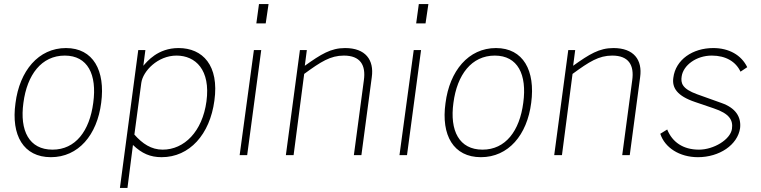

<svg xmlns="http://www.w3.org/2000/svg" viewBox="-20 -762 3737 943"><path d="M230 10C365 10 457 -99 477 -257C498 -415 438 -526 304 -526C169 -526 76 -414 56 -255C34 -98 95 10 230 10ZM238 -27C123 -27 76 -120 95 -257C113 -395 184 -489 298 -489C411 -489 457 -396 438 -257C420 -119 351 -27 238 -27Z M569 161H606L633 -50C677 -8 718 10 774 10C911 10 1011 -102 1033 -268C1057 -440 976 -526 857 -526C754 -526 702 -459 684 -439L694 -516H659ZM779 -27C723 -27 680 -56 640 -101L674 -355C682 -413 755 -489 847 -489C940 -489 1015 -419 994 -264C974 -116 885 -27 779 -27Z M1299 -742H1252L1239 -647H1285ZM1263 -516H1227L1157 0H1194Z M1384 0H1422L1474 -399C1556 -459 1603 -489 1669 -489C1749 -489 1778 -443 1767 -367L1718 0H1755L1806 -383C1818 -468 1775 -526 1675 -526C1605 -526 1557 -496 1477 -439L1487 -516H1453Z M2084 -742H2037L2024 -647H2070ZM2048 -516H2012L1942 0H1979Z M2342 10C2477 10 2569 -99 2589 -257C2610 -415 2550 -526 2416 -526C2281 -526 2188 -414 2168 -255C2146 -98 2207 10 2342 10ZM2350 -27C2235 -27 2188 -120 2207 -257C2225 -395 2296 -489 2410 -489C2523 -489 2569 -396 2550 -257C2532 -119 2463 -27 2350 -27Z M2702 0H2740L2792 -399C2874 -459 2921 -489 2987 -489C3067 -489 3096 -443 3085 -367L3036 0H3073L3124 -383C3136 -468 3093 -526 2993 -526C2923 -526 2875 -496 2795 -439L2805 -516H2771Z M3408 10C3513 10 3603 -50 3615 -133C3621 -189 3592 -232 3524 -256L3404 -299C3329 -326 3323 -355 3328 -387C3336 -441 3399 -489 3476 -489C3545 -489 3594 -459 3617 -410L3650 -432C3621 -492 3560 -526 3483 -526C3382 -526 3298 -469 3287 -380C3280 -331 3305 -291 3394 -261L3485 -230C3563 -204 3581 -172 3575 -129C3567 -76 3485 -27 3413 -27C3335 -27 3282 -64 3257 -126L3223 -105C3245 -37 3317 10 3408 10Z"/></svg>

Font: United Sans Thin
Style: Italic
Weight: 100
Italic angle: -8°
Designer: Pablo Impallari, Rodrigo Fuenzalida (Modified by Dan O. Williams)
Version: Version 1.000;PS 001.000;hotconv 1.0.88;makeotf.lib2.5.64775